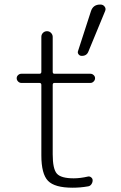

<svg xmlns="http://www.w3.org/2000/svg" viewBox="-20 -830 540 859"><path d="M75.2 -459Q67.4 -459 61 -465.3Q54.7 -471.7 54.7 -480Q54.7 -488.3 61 -494.1Q67.4 -500 75.2 -500H156.2Q165 -500 165 -508.8V-665Q165 -675.8 172.4 -683.1Q179.7 -690.4 190.4 -690.4Q201.2 -690.4 208.5 -682.6Q215.8 -674.8 215.8 -665V-508.8Q215.8 -500 223.6 -500H384.8Q392.6 -500 398.9 -494.1Q405.3 -488.3 405.3 -480Q405.3 -471.7 398.9 -465.3Q392.6 -459 384.8 -459H223.6Q215.8 -459 215.8 -450.2V-139.6Q215.8 -74.2 234.4 -53.2Q252.9 -32.2 309.6 -32.2Q338.9 -32.2 373 -40Q380.9 -42 387.7 -36.6Q394.5 -31.2 394.5 -23.4Q394.5 -13.7 388.7 -5.4Q382.8 2.9 373 3.9Q339.8 9.8 304.7 9.8Q224.6 9.8 194.8 -21Q165 -51.8 165 -134.8V-450.2Q165 -459 156.2 -459ZM386.7 -779.3Q396.5 -810.5 429.7 -809.6Q441.4 -809.6 448.2 -800.3Q455.1 -791 450.2 -780.3L376 -600.6Q368.2 -579.1 344.7 -580.1Q336.9 -580.1 331.5 -586.9Q326.2 -593.8 329.1 -601.6Z"/></svg>

Font: Rounded-X Mgen+ 1mn light
Style: Regular
Weight: 200
Designer: [Source Han Sans]
Ryoko NISHIZUKA  (kana & ideographs); Paul D. Hunt (Latin, Greek & Cyrillic); Wenlong ZHANG  (bopomofo
Version: Version 1.059.20150602